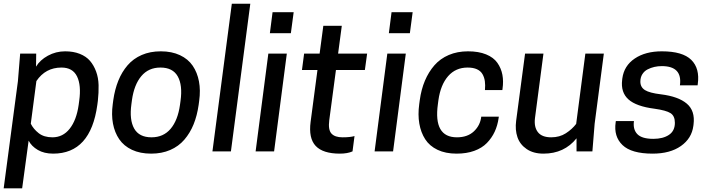

<svg xmlns="http://www.w3.org/2000/svg" viewBox="-35 -820 3857 1040"><path d="M252.9 12.2Q204.1 12.2 169.9 -7.8Q135.7 -27.8 120.1 -58.1L85 200.2H-15.1L62 -379.9L74.2 -529.8H161.1L160.2 -459Q181.2 -494.6 224.4 -518.3Q267.6 -542 317.9 -542Q362.8 -542 397.2 -528.3Q431.6 -514.6 452.4 -490.5Q473.1 -466.3 485.6 -432.6Q498 -398.9 499 -358.9Q500 -318.8 495.1 -273.9L492.2 -252Q456.1 12.2 252.9 12.2ZM162.1 -380.9 131.8 -149.9Q146 -121.1 174.6 -98.6Q203.1 -76.2 249 -76.2Q305.7 -76.2 342.5 -122.8Q379.4 -169.4 391.1 -252L394 -273.9Q405.8 -357.9 382.3 -406Q358.9 -454.1 297.9 -454.1Q211.4 -454.1 162.1 -380.9Z M785.6 -76.2Q850.1 -76.2 889.2 -122.3Q928.2 -168.5 939.9 -252L942.9 -273.9Q954.6 -358.9 927.7 -406.5Q900.9 -454.1 834 -454.1Q769.5 -454.1 730.5 -407.7Q691.4 -361.3 679.7 -277.8L676.8 -255.9Q665 -170.9 691.9 -123.5Q718.8 -76.2 785.6 -76.2ZM835.9 -542Q895.5 -542 939.7 -521.2Q983.9 -500.5 1008.8 -463.9Q1033.7 -427.2 1042.7 -379.2Q1051.8 -331.1 1043.9 -273.9L1041 -252Q1032.7 -193.8 1013.7 -146.7Q994.6 -99.6 963.6 -63.5Q932.6 -27.3 887 -7.6Q841.3 12.2 783.7 12.2Q724.1 12.2 679.9 -8.5Q635.7 -29.3 610.8 -65.9Q585.9 -102.5 576.9 -150.6Q567.9 -198.7 575.7 -255.9L578.6 -277.8Q586.9 -335.9 606 -383.1Q625 -430.2 656 -466.3Q687 -502.4 732.7 -522.2Q778.3 -542 835.9 -542Z M1115.7 0 1220.7 -799.8H1320.8L1215.8 0Z M1349.6 0 1418.5 -529.8H1518.6L1449.7 0ZM1555.7 -753.9 1540.5 -640.1H1426.8L1441.4 -753.9Z M1796.4 -529.8H1953.6L1941.4 -440.9H1784.7L1748.5 -168.9Q1741.7 -116.7 1760.5 -96.4Q1779.3 -76.2 1820.3 -76.2Q1862.3 -76.2 1885.3 -83L1874.5 0Q1847.2 12.2 1805.7 12.2Q1714.4 12.2 1675 -29.5Q1635.7 -71.3 1647.5 -160.2L1684.6 -440.9H1600.6L1612.3 -529.8H1696.3L1716.3 -680.2H1816.4Z M1994.1 0 2063 -529.8H2163.1L2094.2 0ZM2200.2 -753.9 2185.1 -640.1H2071.3L2085.9 -753.9Z M2339.8 -277.8 2336.9 -255.9Q2312 -76.2 2439.9 -76.2Q2497.6 -76.2 2532 -108.6Q2566.4 -141.1 2571.8 -188H2667L2666 -181.2Q2660.2 -140.1 2644.5 -106.4Q2628.9 -72.8 2602.3 -45.4Q2575.7 -18.1 2533.9 -2.9Q2492.2 12.2 2438 12.2Q2378.4 12.2 2335 -8.5Q2291.5 -29.3 2268.1 -65.9Q2244.6 -102.5 2236.3 -150.6Q2228 -198.7 2235.8 -255.9L2238.8 -277.8Q2246.6 -335.4 2266.6 -382.8Q2286.6 -430.2 2318.1 -466.3Q2349.6 -502.4 2396 -522.2Q2442.4 -542 2500 -542Q2557.6 -542 2598.1 -525.4Q2638.7 -508.8 2659.2 -479.5Q2679.7 -450.2 2686.3 -415Q2692.9 -379.9 2687 -338.9L2686 -332H2591.8Q2594.2 -359.4 2591.3 -380.1Q2588.4 -400.9 2578.6 -418.2Q2568.8 -435.5 2548.6 -444.8Q2528.3 -454.1 2498 -454.1Q2433.1 -454.1 2392.3 -407.5Q2351.6 -360.8 2339.8 -277.8Z M2809.1 -529.8H2908.7L2862.8 -180.2Q2856.9 -131.8 2878.7 -104Q2900.4 -76.2 2950.7 -76.2Q2996.1 -76.2 3030 -98.1Q3064 -120.1 3085.9 -148.9L3135.7 -529.8H3235.8L3186 -149.9L3173.8 0H3087.9V-70.8Q3021.5 12.2 2908.7 12.2Q2854 12.2 2817.6 -12.7Q2781.2 -37.6 2767.8 -77.1Q2754.4 -116.7 2760.7 -165Z M3503.9 -67.9Q3556.2 -67.9 3588.4 -89.4Q3620.6 -110.8 3620.6 -154.8Q3620.6 -191.9 3597.2 -207Q3573.7 -222.2 3510.7 -231Q3411.1 -243.7 3368.9 -281.7Q3326.7 -319.8 3335 -387.2L3335.9 -395Q3345.2 -463.9 3403.1 -502.9Q3460.9 -542 3549.8 -542Q3662.6 -542 3709.5 -495.6Q3756.3 -449.2 3744.6 -365.2L3743.7 -357.9H3647.9Q3662.1 -461.9 3549.8 -461.9Q3528.8 -461.9 3509.5 -457.5Q3490.2 -453.1 3472.7 -444.1Q3455.1 -435.1 3444.3 -418Q3433.6 -400.9 3433.6 -377.9Q3433.6 -347.7 3458.5 -332Q3483.4 -316.4 3544.9 -309.1Q3639.6 -297.4 3685.3 -258.5Q3731 -219.7 3721.7 -146L3720.7 -138.2Q3711.9 -70.3 3653.3 -29.1Q3594.7 12.2 3500 12.2Q3385.3 12.2 3336.9 -34.2Q3288.6 -80.6 3299.8 -157.2L3300.8 -164.1H3398.9Q3392.6 -119.1 3417.2 -93.5Q3441.9 -67.9 3503.9 -67.9Z"/></svg>

Font: Cooper Hewitt
Style: Medium Italic
Weight: 708
Designer: Village Type and Design LLC
Foundry: Cooper Hewitt Smithsonian Design Museum
Version: 1.000